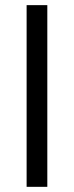

<svg xmlns="http://www.w3.org/2000/svg" viewBox="-20 -723 286 743"><path d="M83 0V-703.1H163.1V0Z"/></svg>

Font: Sen
Style: Regular
Weight: 400
Designer: Kosal Sen, Philatype
Foundry: Philatype
Version: Version 2.000;gftools[0.9.31]